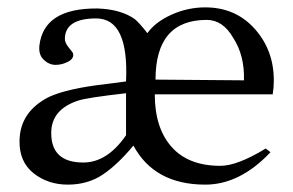

<svg xmlns="http://www.w3.org/2000/svg" viewBox="-20 -484 795 521"><path d="M720 -228H400Q400 -137 445.5 -85.5Q491 -34 578 -34Q624 -34 701 -81L714 -71Q631 17 537 17Q399 17 342 -89Q299 -37 258.5 -10Q218 17 164 17Q110 17 71 -14Q32 -45 33 -102Q34 -181 113 -221Q163 -244 268 -256L322 -263Q330 -434 241 -434Q157 -434 156 -379Q156 -368 166.5 -355Q177 -342 178 -340Q182 -326 165.5 -317Q149 -308 131 -308Q113 -308 98.5 -322Q84 -336 87 -361Q99 -462 244 -461Q308 -459 346 -432Q358 -422 380 -394Q401 -424 445 -444Q489 -464 537 -464Q619 -464 671 -406Q723 -348 723 -266Q723 -246 720 -228ZM402 -268 642 -266Q644 -333 613 -381Q585 -430 541 -430Q402 -430 402 -268ZM322 -117V-231Q216 -219 192 -211Q119 -187 119 -123Q119 -43 206 -43Q271 -43 322 -117Z"/></svg>

Font: GFS Didot
Style: Regular
Weight: 400
Designer: Takis Katsoulidis and George D. Matthiopoulos
Foundry: Takis Katsoulidis and George D. Matthiopoulos
Version: Version 1.0